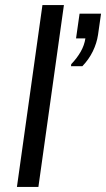

<svg xmlns="http://www.w3.org/2000/svg" viewBox="-20 -740 420 760"><path d="M261 -478 262 -486Q285 -510 299.5 -535.5Q314 -561 318 -588H281L295 -686H380L368 -602Q363 -569 347.5 -537Q332 -505 306 -478ZM47 0 148 -720H233L132 0Z"/></svg>

Font: Chivo Medium Light
Style: Italic
Weight: 300
Italic angle: -8.05°
Version: Version 2.002